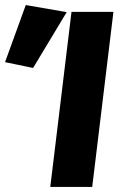

<svg xmlns="http://www.w3.org/2000/svg" viewBox="-20 -740 483 760"><path d="M179 0 263 -693H429L345 0ZM0 -494 82 -720 244 -692 111 -471Z"/></svg>

Font: Szlgxwxxxixliatcpuztgldltzi
Style: Regular
Weight: 700
Italic angle: -8°
Designer: Carrois Corporate & Edenspiekermann
Foundry: Carrois Corporate GbR & Edenspiekermann AG
Version: Version 2.001